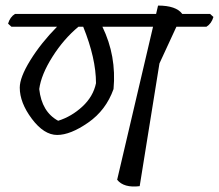

<svg xmlns="http://www.w3.org/2000/svg" viewBox="-20 -669 787 690"><path d="M51 -354Q51 -391 89 -452.5Q127 -514 185 -573H21L9 -584Q16 -608 34 -619H541L548 -649Q613 -649 635 -619H735L747 -608Q740 -584 722 -573H614L553 -441L482 0Q425 7 401 -23L530 -573H348Q399 -468 388 -349Q361 -273 297 -228.5Q233 -184 185.5 -184Q138 -184 94.5 -242Q51 -300 51 -354ZM279 -573H262Q209 -529 168.5 -465Q128 -401 121 -349Q130 -267 189 -235Q237 -250 276 -286Q315 -322 325 -370Q325 -459 279 -573Z"/></svg>

Font: Tillana
Style: Regular
Weight: 400
Designer: Lipi Raval (Devanagari, Latin), Jonny Pinhorn (Latin)
Foundry: Indian Type Foundry
Version: Version 2.003;PS 1.0;hotconv 1.0.79;makeotf.lib2.5.61930; tt